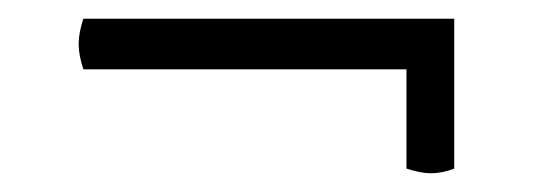

<svg xmlns="http://www.w3.org/2000/svg" viewBox="-20 -409 589 205"><path d="M465 -389V-229Q452 -224 440 -224Q429 -224 414 -229V-335H69Q64 -350 64 -362Q64 -374 69 -389Z"/></svg>

Font: Arima Madurai Medium
Style: Regular
Weight: 500
Designer: Joana Correia and Natanael Gama
Foundry: NDISCOVER
Version: Version 1.020